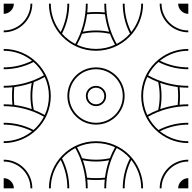

<svg xmlns="http://www.w3.org/2000/svg" viewBox="-20 -1020 1040 1040"><path d="M945 -1000C945 -970 970 -945 1000 -945V-1000ZM0 -945C30 -945 55 -970 55 -1000H0ZM0 0H55C55 -30 30 -55 0 -55ZM945 0H1000V-55C970 -55 945 -30 945 0ZM245 0H255C255 -58.1 275.2 -111.4 309 -153.5C332.1 -107.2 345 -55.1 345 0H355C355 -58.2 340.9 -113.2 316 -161.8C336.2 -184.7 360.6 -203.8 388 -217.9C424.3 -153.5 445 -79.2 445 0H455C455 -16 454.2 -31.9 452.6 -47.4C468.1 -45.8 484 -45 500 -45C516.9 -45 532 -45.8 547.4 -47.4C545.8 -31.8 545 -16 545 0H555C555 -79.3 575.7 -153.6 612.1 -218.1C639.5 -204 663.9 -184.9 684.1 -162C659.1 -113.4 645 -58.3 645 0H655C655 -55.2 668 -107.4 691.1 -153.7C724.9 -111.7 745 -58.2 745 0H755C755 -140.7 641.8 -255 500 -255C359.2 -255 245 -140.8 245 0ZM845 0H855C855 -80 920 -145 1000 -145V-155C914.4 -155 845 -85.6 845 0ZM0 -145C80 -145 145 -80 145 0H155C155 -85.6 85.6 -155 0 -155ZM245 -1000C245 -859.3 358.2 -745 500 -745C640.8 -745 755 -859.2 755 -1000H745C745 -941.9 724.8 -888.6 691 -846.5C667.9 -892.8 655 -944.9 655 -1000H645C645 -941.8 659.1 -886.8 684 -838.2C663.8 -815.3 639.4 -796.2 612 -782.1C575.7 -846.5 555 -920.8 555 -1000H545C545 -984 545.8 -968.1 547.4 -952.6C531.9 -954.2 516 -955 500 -955C483.1 -955 468 -954.2 452.6 -952.6C454.2 -968.2 455 -984 455 -1000H445C445 -920.7 424.3 -846.3 387.9 -781.9C360.5 -796 336.1 -815.1 315.9 -838C340.9 -886.6 355 -941.7 355 -1000H345C345 -944.8 332 -892.6 308.9 -846.3C275.1 -888.3 255 -941.8 255 -1000ZM0 -845C85.6 -845 155 -914.4 155 -1000H145C145 -920 80 -855 0 -855ZM845 -1000C845 -914.4 914.4 -845 1000 -845V-855C920 -855 855 -920 855 -1000ZM0 -245C140.8 -245 255 -359.2 255 -500C255 -640.8 140.8 -755 0 -755V-745C58.1 -745 111.4 -724.8 153.4 -691C107.2 -667.9 55.1 -655 0 -655V-645C58.2 -645 113.2 -659.1 161.8 -684C184.7 -663.8 203.8 -639.4 217.9 -612C153.5 -575.7 79.2 -555 0 -555V-545C16 -545 31.9 -545.8 47.4 -547.4C45.8 -531.8 45 -516 45 -500C45 -484 45.8 -468.1 47.4 -452.6C31.9 -454.2 16 -455 0 -455V-445C79.2 -445 153.5 -424.3 217.9 -388C203.8 -360.6 184.7 -336.2 161.8 -316C113.2 -340.9 58.2 -355 0 -355V-345C55.1 -345 107.2 -332.1 153.4 -309C111.4 -275.2 58.1 -255 0 -255ZM745 -500C745 -359.2 859.2 -245 1000 -245V-255C941.9 -255 888.6 -275.2 846.5 -309C892.8 -332.1 944.9 -345 1000 -345V-355C941.8 -355 886.8 -340.9 838.2 -316C815.3 -336.2 796.2 -360.6 782.1 -388C846.5 -424.3 920.8 -445 1000 -445V-455C984 -455 968.1 -454.2 952.6 -452.6C954.2 -468.1 955 -484 955 -500C955 -516 954.2 -531.8 952.6 -547.4C968.1 -545.8 984 -545 1000 -545V-555C920.8 -555 846.5 -575.7 782.1 -612C796.2 -639.4 815.3 -663.8 838.2 -684C886.8 -659.1 941.8 -645 1000 -645V-655C944.9 -655 892.8 -667.9 846.5 -691C888.6 -724.8 941.9 -745 1000 -745V-755C859.2 -755 745 -640.8 745 -500ZM455 -500C455 -525 474.1 -545 500 -545C524.8 -545 545 -524.8 545 -500C545 -475 525.9 -455 500 -455C475.2 -455 455 -475.2 455 -500ZM445 -500C445 -469.6 469.6 -445 500 -445C531.3 -445 555 -469.8 555 -500C555 -530.4 530.4 -555 500 -555C468.7 -555 445 -530.2 445 -500ZM355 -500C355 -580.1 418.9 -645 500 -645C580 -645 645 -580 645 -500C645 -419.9 581.1 -355 500 -355C420 -355 355 -420 355 -500ZM345 -500C345 -414.4 414.4 -345 500 -345C586.5 -345 655 -414.5 655 -500C655 -585.6 585.6 -655 500 -655C413.5 -655 345 -585.5 345 -500ZM428.9 -152.1C451.9 -147.5 475.7 -145 500 -145C525.2 -145 548.3 -147.5 571.1 -152.1C560.4 -122 552.8 -90.3 548.6 -57.6C532.8 -55.9 517.4 -55 500 -55C483.6 -55 467.3 -55.9 451.4 -57.6C447.2 -90.3 439.6 -122 428.9 -152.1ZM397 -222.3C428.3 -236.9 463.2 -245 500 -245C536.9 -245 571.8 -236.9 603.1 -222.5C592.4 -203.5 583.1 -183.7 575.2 -163.2C551 -157.8 526.8 -155 500 -155C474.2 -155 449 -157.8 424.8 -163.2C416.9 -183.7 407.6 -203.4 397 -222.3ZM55 -500C55 -516.4 55.9 -532.7 57.6 -548.6C90.3 -552.8 122 -560.4 152.1 -571.1C147.5 -548.1 145 -524.3 145 -500C145 -475.7 147.5 -451.9 152.1 -428.9C122 -439.6 90.3 -447.2 57.6 -451.4C55.9 -467.3 55 -483.6 55 -500ZM155 -500C155 -525.8 157.8 -551 163.2 -575.2C183.7 -583.1 203.4 -592.4 222.3 -603C236.9 -571.7 245 -536.8 245 -500C245 -463.2 236.9 -428.3 222.3 -397C203.4 -407.6 183.7 -416.9 163.2 -424.8C157.8 -449 155 -474.2 155 -500ZM428.9 -847.9C439.6 -878 447.2 -909.7 451.4 -942.4C467.2 -944.1 482.6 -945 500 -945C516.4 -945 532.7 -944.1 548.6 -942.4C552.8 -909.7 560.4 -878 571.1 -847.9C548.1 -852.5 524.3 -855 500 -855C474.8 -855 451.7 -852.5 428.9 -847.9ZM396.9 -777.5C407.6 -796.5 416.9 -816.3 424.8 -836.8C449 -842.2 473.2 -845 500 -845C525.8 -845 551 -842.2 575.2 -836.8C583.1 -816.3 592.4 -796.6 603 -777.7C571.7 -763.1 536.8 -755 500 -755C463.1 -755 428.2 -763.1 396.9 -777.5ZM755 -500C755 -536.8 763.1 -571.7 777.7 -603C796.6 -592.4 816.3 -583.1 836.8 -575.2C842.2 -551 845 -525.8 845 -500C845 -474.2 842.2 -449 836.8 -424.8C816.3 -416.9 796.6 -407.6 777.7 -397C763.1 -428.3 755 -463.2 755 -500ZM847.9 -428.9C852.5 -451.9 855 -475.7 855 -500C855 -524.3 852.5 -548.1 847.9 -571.1C878 -560.4 909.7 -552.8 942.4 -548.6C944.1 -532.7 945 -516.4 945 -500C945 -483.6 944.1 -467.3 942.4 -451.4C909.7 -447.2 878 -439.6 847.9 -428.9Z"/></svg>

Font: GlukFramesM7
Style: Medium
Weight: 500
Monospace: yes
Designer: gluk
Foundry: gluk
Version: Version 1.01